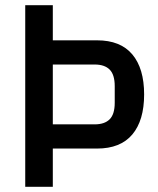

<svg xmlns="http://www.w3.org/2000/svg" viewBox="-20 -718 608 738"><path d="M77 0V-698H183V-563H353Q443 -563 488.5 -509Q534 -455 534 -355Q534 -255 488.5 -201Q443 -147 353 -147H183V0ZM183 -240H344Q382 -240 401.5 -259.5Q421 -279 421 -323V-387Q421 -431 401.5 -450.5Q382 -470 344 -470H183Z"/></svg>

Font: IBM Plex Sans Cond Medm
Style: Regular
Weight: 500
Width: 3
Designer: Mike Abbink, Paul van der Laan, Pieter van Rosmalen
Foundry: Bold Monday
Version: Version 1.3